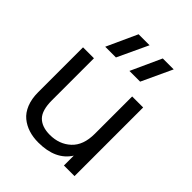

<svg xmlns="http://www.w3.org/2000/svg" viewBox="-215 -864 989 989"><g transform="rotate(45 279.0 -370.0)"><path d="M238.8 9.8Q200.2 9.8 168 -0.5Q135.7 -10.7 110.1 -31.7Q84.5 -52.7 69.8 -88.9Q55.2 -125 55.2 -172.9V-500H134.8V-193.8Q134.8 -120.6 165 -90.3Q195.3 -60.1 252.9 -60.1Q321.8 -60.1 367.4 -102.3Q413.1 -144.5 413.1 -228V-500H493.2V0H416V-71.8Q364.3 9.8 238.8 9.8ZM133.8 -583 210 -750H290L211.9 -583ZM310.1 -583 386.2 -750H465.8L388.2 -583Z"/></g></svg>

Font: Human Sans
Style: Regular
Weight: 400
Designer: Tim Radville
Foundry: Continuum
Version: Version 1.000;FEAKit 1.0